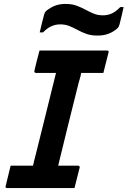

<svg xmlns="http://www.w3.org/2000/svg" viewBox="-20 -957 649 977"><path d="M359 0H17Q5 0 9 -11Q15 -37 21.5 -62.5Q28 -88 34 -114H148Q151 -128 155 -144Q159 -160 162 -171Q188 -274 213.5 -378Q239 -482 265 -586H163Q158 -586 156 -589.5Q154 -593 155 -597Q161 -623 167.5 -648.5Q174 -674 181 -700H524Q536 -700 532 -689Q525 -663 519 -637.5Q513 -612 506 -586H393Q391 -573 387 -559.5Q383 -546 380 -535Q354 -430 327.5 -324.5Q301 -219 276 -114H377Q382 -114 384.5 -110.5Q387 -107 385 -103Q378 -77 372 -51.5Q366 -26 359 0ZM504 -879Q528 -879 549 -888.5Q570 -898 592 -921H609Q604 -899 598.5 -874.5Q593 -850 588 -832Q586 -825 583.5 -820.5Q581 -816 574 -810Q555 -794 531.5 -785Q508 -776 475 -776Q444 -776 420 -784.5Q396 -793 375 -804.5Q354 -816 333 -824.5Q312 -833 286 -833Q263 -833 241.5 -823.5Q220 -814 199 -792H182Q187 -814 193 -838Q199 -862 204 -881Q206 -888 208 -892.5Q210 -897 217 -903Q237 -919 260 -928Q283 -937 314 -937Q346 -937 370 -928Q394 -919 414.5 -908Q435 -897 456 -888Q477 -879 504 -879Z"/></svg>

Font: Recursive Sn Lnr St SmB
Style: Italic
Weight: 600
Italic angle: -15°
Version: Version 1.079;hotconv 1.0.112;makeotfexe 2.5.65598; ttfautoh